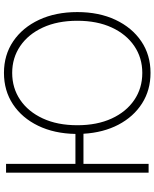

<svg xmlns="http://www.w3.org/2000/svg" viewBox="76 -854 788 980"><g transform="rotate(-90 470.0 -364.0)"><path d="M123.5 -727.1V-373H276.4Q278.3 -481 318.1 -563.2Q357.9 -645.5 427.5 -691.7Q497.1 -737.8 587.9 -737.8Q679.7 -737.8 749.5 -690.4Q819.3 -643.1 858.9 -558.6Q898.4 -474.1 898.4 -363.3Q898.4 -252.9 858.9 -168.7Q819.3 -84.5 749.5 -37.1Q679.7 10.3 587.9 10.3Q500 10.3 432.1 -33Q364.3 -76.2 323.7 -153.3Q283.2 -230.5 277.3 -332H123.5V0.5H78.6V-727.1ZM587.9 -31.7Q664.6 -31.7 724.9 -72.5Q785.2 -113.3 819.6 -187.7Q854 -262.2 854 -363.3Q854 -464.4 819.6 -539.1Q785.2 -613.8 724.9 -654.8Q664.6 -695.8 587.9 -695.8Q510.7 -695.8 450.4 -655Q390.1 -614.3 355.5 -539.6Q320.8 -464.8 320.8 -363.3Q320.8 -262.7 355 -188.2Q389.2 -113.8 449.5 -72.8Q509.8 -31.7 587.9 -31.7Z"/></g></svg>

Font: Inter Display Extra Light
Style: Regular
Weight: 200
Designer: Rasmus Andersson
Foundry: rsms
Version: Version 4.000;git-4fc901f